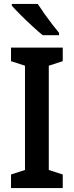

<svg xmlns="http://www.w3.org/2000/svg" viewBox="-20 -956 374 976"><path d="M299 0H36V-69L107 -92V-622L36 -645V-714H299V-645L228 -622V-92L299 -69ZM172 -936Q186 -914 205.5 -886.5Q225 -859 245 -833Q265 -807 280 -789V-777H197Q176 -794 145.5 -822Q115 -850 86 -879Q57 -908 40 -927V-936Z"/></svg>

Font: Noto Sans Hebrew Condensed SemiBold
Style: Regular
Weight: 600
Width: 3
Designer: Ben Nathan
Foundry: Google LLC
Version: Version 3.001; ttfautohint (v1.8.4.7-5d5b)